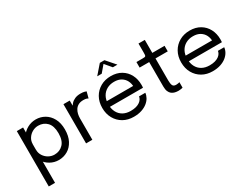

<svg xmlns="http://www.w3.org/2000/svg" viewBox="-83 -1386 2905 2252"><g transform="rotate(-30 1369.5 -260.0)"><path d="M76.5 218.5V-531H161.5V218.5ZM336 10Q274.5 10 221 -20.2Q167.5 -50.5 134.2 -103.5Q101 -156.5 101 -224.5Q101 -226 101 -227Q101 -228 101 -229.5L162 -231Q162 -230 162 -228.8Q162 -227.5 162 -226.5Q162 -183.5 184.8 -148Q207.5 -112.5 244.5 -91.5Q281.5 -70.5 324 -70.5Q394.5 -70.5 441.2 -118.8Q488 -167 488 -266Q488 -365.5 441.5 -413.2Q395 -461 324 -461Q281.5 -461 244.5 -440.2Q207.5 -419.5 184.8 -384.5Q162 -349.5 162 -306L101 -308Q101 -376.5 134.2 -428.5Q167.5 -480.5 221 -509.8Q274.5 -539 336 -539Q400.5 -539 455 -507.2Q509.5 -475.5 542.5 -414.5Q575.5 -353.5 575.5 -266Q575.5 -177 543 -115.2Q510.5 -53.5 456 -21.8Q401.5 10 336 10Z M708 0V-531H793V-368L765 -378Q768 -407.5 780 -436.2Q792 -465 813.2 -488.2Q834.5 -511.5 866.5 -525.2Q898.5 -539 941.5 -539Q973.5 -539 993.8 -533.8Q1014 -528.5 1019 -525.5L997 -442Q992 -445.5 976.8 -451Q961.5 -456.5 933.5 -456.5Q892 -456.5 864.8 -441.5Q837.5 -426.5 821.8 -401.8Q806 -377 799.5 -348Q793 -319 793 -290.5V0Z M1128 -231.5V-307.5H1538.5L1523.5 -282.5Q1523.5 -285.5 1523.5 -288.2Q1523.5 -291 1523.5 -293.5Q1523.5 -339.5 1504.2 -377.8Q1485 -416 1447 -439Q1409 -462 1353 -462Q1296.5 -462 1253.5 -438Q1210.5 -414 1186.5 -370.2Q1162.5 -326.5 1162.5 -266Q1162.5 -204.5 1185.8 -160Q1209 -115.5 1252 -91.5Q1295 -67.5 1354 -67.5Q1396 -67.5 1427 -76.2Q1458 -85 1478.2 -99.8Q1498.5 -114.5 1509 -132Q1519.5 -149.5 1521.5 -167H1606.5Q1604 -135 1586.5 -103.5Q1569 -72 1537 -46.2Q1505 -20.5 1458.5 -5Q1412 10.5 1351.5 10.5Q1271.5 10.5 1210.5 -24.5Q1149.5 -59.5 1114.8 -121.5Q1080 -183.5 1080 -264Q1080 -345.5 1115 -407.2Q1150 -469 1211.5 -504Q1273 -539 1352 -539Q1432.5 -539 1491.5 -504Q1550.5 -469 1582.5 -408.2Q1614.5 -347.5 1614.5 -270Q1614.5 -262 1614 -249Q1613.5 -236 1612.5 -231.5ZM1214.5 -616 1320 -737.5H1382.5L1488.5 -616H1426.5L1338.5 -720.5H1364L1275.5 -616Z M1957 8Q1932.5 8 1909 2.5Q1885.5 -3 1866.8 -17.2Q1848 -31.5 1837 -57.8Q1826 -84 1826 -125.5Q1826 -136 1826 -147.2Q1826 -158.5 1826 -171V-456H1696.5V-531H1779.5Q1796.5 -531 1806 -532.2Q1815.5 -533.5 1819.8 -538.8Q1824 -544 1825 -555.2Q1826 -566.5 1826 -586.5V-707H1911.5V-531H2077.5V-456H1911.5V-198.5Q1911.5 -187.5 1911.5 -177Q1911.5 -166.5 1911.5 -157.5Q1911.5 -115 1921.8 -91Q1932 -67 1968 -67Q1982.5 -67 1995.5 -69.5Q2008.5 -72 2015 -74.5V-0.5Q2006.5 2.5 1991.2 5.2Q1976 8 1957 8Z M2196.5 -231.5V-307.5H2607L2592 -282.5Q2592 -285.5 2592 -288.2Q2592 -291 2592 -293.5Q2592 -339.5 2572.8 -377.8Q2553.5 -416 2515.5 -439Q2477.5 -462 2421.5 -462Q2365 -462 2322 -438Q2279 -414 2255 -370.2Q2231 -326.5 2231 -266Q2231 -204.5 2254.2 -160Q2277.5 -115.5 2320.5 -91.5Q2363.5 -67.5 2422.5 -67.5Q2464.5 -67.5 2495.5 -76.2Q2526.5 -85 2546.8 -99.8Q2567 -114.5 2577.5 -132Q2588 -149.5 2590 -167H2675Q2672.5 -135 2655 -103.5Q2637.5 -72 2605.5 -46.2Q2573.5 -20.5 2527 -5Q2480.5 10.5 2420 10.5Q2340 10.5 2279 -24.5Q2218 -59.5 2183.2 -121.5Q2148.5 -183.5 2148.5 -264Q2148.5 -345.5 2183.5 -407.2Q2218.5 -469 2280 -504Q2341.5 -539 2420.5 -539Q2501 -539 2560 -504Q2619 -469 2651 -408.2Q2683 -347.5 2683 -270Q2683 -262 2682.5 -249Q2682 -236 2681 -231.5Z"/></g></svg>

Font: Epilogue
Style: Regular
Weight: 400
Designer: Tyler Finck
Foundry: Etcetera Type Co
Version: Version 2.112